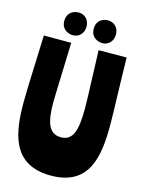

<svg xmlns="http://www.w3.org/2000/svg" viewBox="-147 -1096 890 1192"><g transform="rotate(15 298.5 -500.5)"><path d="M386 -818C398 -491 398 -469 398 -449C398 -305 377 -235 299 -235C223 -235 198 -302 198 -430C198 -444 198 -459 210 -818H34C27 -602 20 -482 20 -384C20 -198 45 11 300 11C549 11 576 -189 576 -385C576 -485 569 -625 566 -819ZM133 -939C133 -885 176 -866 208 -866C247 -866 276 -897 276 -939C276 -980 249 -1012 207 -1012C171 -1012 133 -991 133 -939ZM322 -940C322 -885 365 -866 397 -866C436 -866 465 -897 465 -939C465 -980 438 -1012 395 -1012C360 -1012 322 -991 322 -940Z"/></g></svg>

Font: Ranchers
Style: Regular
Weight: 400
Designer: Pablo Impallari, Brenda Gallo
Foundry: Pablo Impallari, Brenda Gallo
Version: Version 1.000